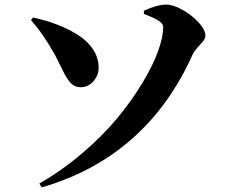

<svg xmlns="http://www.w3.org/2000/svg" viewBox="-20 -775 1040 843"><path d="M825.2 -534.2Q623 -85.9 163.1 47.9L152.8 30.8Q253.9 -27.3 344 -104.7Q434.1 -182.1 497.1 -258.8Q560.1 -335.4 606.2 -412.4Q652.3 -489.3 674.6 -551.8Q696.8 -614.3 696.8 -657.2Q696.8 -670.4 676.5 -683.8Q656.2 -697.3 611.8 -713.9V-728Q670.9 -754.9 710.9 -754.9Q739.7 -754.9 780.3 -732.4Q820.8 -710 851.3 -677.2Q881.8 -644.5 881.8 -618.2Q881.8 -606.4 871.8 -594.2Q861.8 -582 847.2 -566.2Q832.5 -550.3 825.2 -534.2ZM221.2 -534.2Q167.5 -629.9 116.2 -686L125 -698.2Q183.1 -685.5 232.4 -666.5Q281.7 -647.5 323.5 -620.8Q365.2 -594.2 389.2 -557.4Q413.1 -520.5 413.1 -478Q413.1 -443.4 389.6 -417.7Q366.2 -392.1 335 -392.1Q318.4 -392.1 305.2 -399.2Q292 -406.2 281 -421.9Q270 -437.5 262.5 -451.9Q254.9 -466.3 242.4 -492.2Q230 -518.1 221.2 -534.2Z"/></svg>

Font: Noto Serif JP Black
Style: Regular
Weight: 900
Designer: Ryoko NISHIZUKA  (kana & ideographs); Frank Grießhammer (Latin, Greek & Cyrillic); Wenlong ZHANG  (bopomofo); Sandoll Co
Foundry: Adobe Systems Incorporated
Version: Version 1.001;PS 1.001;hotconv 16.6.54;makeotf.lib2.5.65590